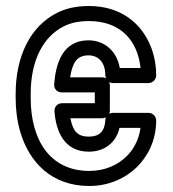

<svg xmlns="http://www.w3.org/2000/svg" viewBox="-20 -583 575 638"><path d="M332 -323C328 -325 324 -326 320 -326H213C221 -376 236 -399 274 -399C307 -399 330 -376 330 -332C330 -332 331 -326 332 -323ZM343 -310C347 -308 351 -307 355 -307H474C485 -307 499 -317 499 -332C499 -366 493 -397 482 -426C450 -508 379 -563 276 -563C236 -563 200 -556 169 -540C82 -496 32 -398 32 -271V-257C32 -218 37 -181 47 -146C77 -43 152 35 277 35C342 35 397 9 434 -27C469 -61 499 -114 499 -183C499 -194 489 -208 474 -208H355C352 -208 347 -207 343 -205C344 -208 345 -212 345 -215V-301C345 -301 344 -307 343 -310ZM332 -193C331 -190 330 -187 330 -184C328 -146 310 -129 275 -129C238 -129 222 -147 214 -190H320C321 -190 328 -191 332 -193ZM82 -257V-271C82 -386 126 -462 191 -495C214 -507 242 -513 276 -513C377 -513 437 -452 447 -357H378C369 -411 329 -449 274 -449C187 -449 165 -370 160 -303C159 -290 168 -276 185 -276H295V-240H186C173 -240 160 -230 161 -213C166 -147 193 -79 275 -79C327 -79 366 -109 377 -158H447C441 -116 422 -84 399 -62C371 -35 329 -15 277 -15C146 -15 82 -118 82 -257Z"/></svg>

Font: Asimov
Style: NarOu
Weight: 500
Designer: Google
Version: Version 2.000980; 2014